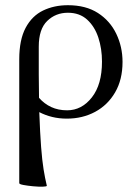

<svg xmlns="http://www.w3.org/2000/svg" viewBox="-20 -445 517 738"><path d="M160 269Q160 272 144.5 272.5Q129 273 107.5 271Q86 269 70 266Q54 263 54 259V-217Q54 -292 78.5 -338Q103 -384 145.5 -404.5Q188 -425 241 -425Q310 -425 356.5 -395Q403 -365 427 -315Q451 -265 451 -207Q451 -139 422.5 -90Q394 -41 345.5 -15Q297 11 237 11Q207 11 180.5 4.5Q154 -2 131 -14Q134 68 138 120Q142 172 147.5 206Q153 240 160 269ZM129 -266Q129 -208 129 -159Q129 -110 130 -69Q150 -46 177 -33.5Q204 -21 238 -21Q294 -21 333 -70.5Q372 -120 372 -208Q372 -258 358 -300.5Q344 -343 315 -369.5Q286 -396 241 -396Q194 -396 161.5 -364.5Q129 -333 129 -266Z"/></svg>

Font: Junicode SmExp
Style: Regular
Weight: 400
Width: 6
Designer: Peter S. Baker
Version: Version 2.205; ttfautohint (v1.8.4)